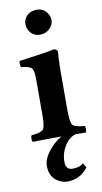

<svg xmlns="http://www.w3.org/2000/svg" viewBox="-98 -702 518 979"><g transform="rotate(-10 161.0 -213.0)"><path d="M276.9 176.8Q236.8 231.9 168 231.9Q143.1 231.9 118.2 215.8Q79.1 189.9 79.1 136.2Q79.1 101.1 108.4 62.5Q137.7 23.9 178.2 0H167Q113.8 0 29.8 2Q25.9 -2 25.9 -14.9Q25.9 -27.8 29.8 -32.2Q77.6 -36.1 89.8 -49.1Q102.1 -62 102.1 -122.1V-314Q102.1 -356 90.6 -367.9Q79.1 -379.9 37.1 -383.8Q31.2 -402.8 35.2 -416Q194.3 -437 212.9 -443.8Q235.8 -443.8 235.8 -426.8Q235.8 -425.8 235.8 -423.6Q235.8 -421.4 235.4 -414.8Q234.9 -408.2 234.4 -401.1Q233.9 -394 233.4 -383.8Q232.9 -373.5 232.7 -364Q232.4 -354.5 232.2 -343Q231.9 -331.5 231.9 -321.3V-122.1Q231.9 -62 243.9 -48.6Q255.9 -35.2 304.2 -32.2Q308.1 -28.3 308.1 -15.1Q308.1 -2 304.2 2Q269 1 253.4 1Q219.2 9.3 195.1 47.1Q170.9 85 170.9 129.9Q170.9 171.9 206.1 171.9Q244.1 171.9 262.2 153.8ZM97.2 -596.2Q97.2 -621.1 115.5 -639.6Q133.8 -658.2 167 -658.2Q195.8 -658.2 213.9 -637.7Q231.9 -617.2 231.9 -591.8Q231.9 -569.8 211.9 -549.8Q191.9 -529.8 161.1 -529.8Q132.3 -529.8 114.7 -550Q97.2 -570.3 97.2 -596.2Z"/></g></svg>

Font: Linux Libertine
Style: Bold
Weight: 700
Designer: Philipp H. Poll
Foundry: Philipp H. Poll
Version: Version 5.0.3